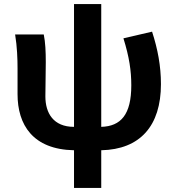

<svg xmlns="http://www.w3.org/2000/svg" viewBox="-20 -731 873 952"><path d="M347 201H482V14C674 10 778 -106 778 -314C778 -404 762 -488 734 -574L592 -541C621 -448 631 -380 631 -308C631 -162 579 -105 482 -102V-711H347V-102C244 -102 205 -171 205 -253C205 -294 207 -374 207 -423C207 -475 205 -521 197 -560H55C65 -499 67 -437 67 -393V-264C67 -113 142 10 347 14Z"/></svg>

Font: Source Han Sans JP
Style: Bold
Weight: 700
Designer: Ryoko NISHIZUKA 西塚涼子 (kana, bopomofo & ideographs); Paul D. Hunt (Latin, Greek & Cyrillic); Sandoll Communications 산돌커뮤니
Foundry: Adobe
Version: Version 2.002;hotconv 1.0.116;makeotfexe 2.5.65601